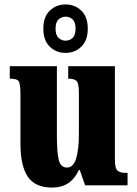

<svg xmlns="http://www.w3.org/2000/svg" viewBox="-20 -834 617 864"><path d="M214 10Q138 10 105 -39Q72 -88 72 -188V-409Q72 -452 65.5 -466Q59 -480 27 -480H24V-536H236V-222Q236 -148 244.5 -114Q253 -80 281 -80Q310 -80 322.5 -120.5Q335 -161 335 -230V-418Q335 -461 323.5 -470.5Q312 -480 290 -480H287V-536H497V-118Q497 -75 509.5 -65.5Q522 -56 544 -56H554V0H363L339 -69H335Q317 -30 287.5 -10Q258 10 214 10ZM275 -596Q233 -596 204 -624Q175 -652 175 -705Q175 -758 204 -786Q233 -814 275 -814Q317 -814 346 -786Q375 -758 375 -705Q375 -652 346 -624Q317 -596 275 -596ZM275 -651Q294 -651 307 -663.5Q320 -676 320 -705Q320 -734 307 -746.5Q294 -759 275 -759Q257 -759 243.5 -746.5Q230 -734 230 -705Q230 -676 243.5 -663.5Q257 -651 275 -651Z"/></svg>

Font: Noto Serif Thai ExtraCondensed Black
Style: Regular
Weight: 900
Width: 2
Designer: Monotype Design Team
Foundry: Monotype Imaging Inc.
Version: Version 2.002; ttfautohint (v1.8.4.7-5d5b)